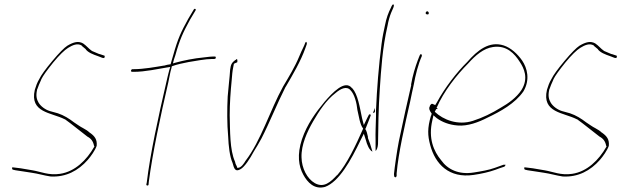

<svg xmlns="http://www.w3.org/2000/svg" viewBox="-20 -760 2802 866"><path d="M35 -5C34 -4 34 2 37 5L50 8C74 11 99 16 122 19C151 23 180 32 208 36C277 40 333 10 376 -39C390 -55 409 -82 416 -102C419 -131 407 -146 386 -161L385 -162H384C377 -169 368 -175 355 -182C341 -189 328 -199 314 -208C292 -225 268 -240 241 -249L205 -259C185 -265 164 -280 154 -297C146 -311 141 -326 147 -354V-356L148 -357C152 -369 158 -384 166 -401V-402C175 -420 192 -443 220 -478C248 -512 271 -534 287 -544C308 -557 329 -566 348 -555L349 -554V-553L367 -538V-537C378 -523 398 -515 424 -506L442 -499H443C446 -499 448 -498 450 -498C454 -506 452 -509 451 -509L430 -516H428C416 -521 406 -525 395 -530C379 -541 370 -554 355 -564C334 -576 313 -571 284 -554C270 -545 247 -522 216 -485C185 -448 165 -420 158 -405C147 -387 142 -371 137 -355C113 -251 212 -253 272 -222H273C304 -200 341 -169 374 -144C391 -135 400 -123 404 -103L406 -99L405 -98C371 -38 318 14 251 24C200 32 163 14 126 8C103 5 79 -1 56 -3L40 -5ZM137 -354H136ZM374 -145Z M575 -436H583C636 -436 690 -449 735 -456L748 -458L743 -442C738 -425 735 -408 730 -388C695 -237 657 -64 642 63L640 72C640 79 651 78 650 72L651 62V61C668 -70 704 -237 739 -388C744 -410 747 -432 753 -452L755 -461C779 -470 805 -475 830 -480C861 -485 907 -494 937 -494H946C950 -494 952 -495 953 -498C954 -503 953 -505 949 -505H940C935 -505 921 -504 899 -501C855 -497 807 -487 774 -478L760 -474L764 -490C766 -497 768 -503 771 -511C791 -583 806 -614 837 -671L862 -713C866 -720 857 -723 854 -717L829 -675C797 -617 782 -586 761 -510C757 -499 754 -484 750 -472V-470H748C738 -469 731 -467 720 -464H718C682 -458 627 -448 584 -448H577C574 -448 572 -445 571 -442C570 -439 573 -436 575 -436ZM754 -450H753ZM854 -718V-717Z M1018 -446C1016 -410 1010 -366 1007 -325C1004 -268 1004 -199 1009 -146C1011 -99 1016 -55 1029 -25C1036 1 1041 17 1065 3C1083 -7 1107 -43 1125 -77C1136 -95 1148 -114 1159 -135C1196 -207 1229 -291 1267 -366L1268 -368L1269 -369C1300 -422 1337 -485 1357 -542L1362 -556C1364 -561 1364 -562 1364 -563V-564C1363 -572 1361 -571 1360 -571C1358 -570 1355 -564 1353 -557L1347 -544C1343 -535 1336 -522 1329 -504C1311 -460 1282 -412 1257 -370C1198 -263 1157 -125 1087 -34C1081 -24 1068 -3 1053 -3H1050C1048 -15 1043 -14 1040 -31C1016 -84 1018 -169 1016 -240C1016 -293 1020 -347 1025 -398C1027 -422 1028 -438 1032 -457L1035 -472C1040 -476 1047 -477 1050 -479C1052 -486 1050 -494 1048 -494C1045 -493 1046 -493 1045 -490H1042C1027 -478 1021 -472 1018 -446ZM1087 -35V-34Z M1342 -132C1319 -62 1327 -10 1348 28C1367 63 1398 96 1446 83C1509 60 1562 -35 1607 -129L1621 -157L1630 -129C1635 -108 1646 -82 1660 -76L1649 -112C1646 -120 1642 -130 1639 -139L1640 -141C1637 -154 1634 -170 1627 -179L1629 -180C1637 -199 1645 -221 1652 -239V-242C1652 -243 1652 -243 1649 -244C1644 -245 1645 -245 1637 -229L1621 -196L1613 -227C1602 -279 1594 -334 1569 -362H1568C1536 -404 1477 -339 1444 -301C1405 -254 1365 -200 1342 -132ZM1340 -50C1338 -107 1366 -167 1392 -212C1419 -259 1452 -309 1493 -340C1515 -359 1543 -374 1561 -353C1579 -335 1589 -295 1592 -264L1602 -218C1606 -203 1610 -190 1618 -180C1585 -105 1545 -20 1501 30H1500C1471 61 1441 89 1400 66C1365 46 1341 -1 1340 -50ZM1716 -644C1711 -621 1705 -594 1701 -562C1688 -462 1680 -359 1676 -264V-237C1675 -198 1673 -160 1674 -126V-79C1679 -83 1684 -94 1685 -110C1686 -186 1687 -271 1693 -358C1699 -447 1705 -545 1728 -644C1732 -667 1738 -687 1744 -702L1754 -725C1758 -736 1757 -738 1754 -740C1752 -743 1745 -731 1744 -727C1731 -701 1723 -680 1716 -644ZM1662 -250C1664 -251 1668 -253 1671 -254V-262V-273ZM1649 -113V-112ZM1685 -110Z M1900 -702C1899 -699 1902 -695 1907 -695C1912 -695 1913 -695 1914 -700C1915 -703 1911 -709 1908 -709C1904 -709 1901 -707 1900 -702ZM1834 -378 1835 -377 1818 -302C1812 -275 1805 -246 1799 -216L1779 -123C1771 -83 1760 -6 1757 25L1758 36C1762 41 1767 42 1769 33V23V22C1777 -71 1806 -196 1830 -302C1836 -329 1840 -353 1846 -377C1854 -422 1866 -470 1883 -508C1883 -509 1883 -510 1882 -513C1876 -525 1869 -499 1866 -492L1865 -490C1853 -458 1841 -419 1834 -378ZM1846 -376H1845ZM1882 -513Z M1919 -281C1912 -271 1919 -258 1927 -248L1925 -239H1924C1907 -181 1909 -149 1920 -107C1943 -19 2006 45 2116 29C2151 24 2186 16 2214 6C2227 1 2241 -4 2254 -8C2255 -8 2258 -10 2260 -16V-17C2261 -18 2258 -16 2259 -17H2251L2212 -3C2185 7 2149 13 2117 18C2049 29 1999 4 1970 -37C1936 -78 1911 -136 1930 -217L1935 -240L1950 -227C1975 -209 2006 -197 2044 -194C2090 -190 2139 -209 2178 -229C2237 -257 2303 -293 2341 -348C2372 -401 2358 -453 2335 -487C2314 -517 2285 -544 2252 -555C2187 -576 2134 -534 2087 -480C2041 -435 1986 -364 1951 -299L1943 -286L1932 -291C1927 -293 1925 -292 1919 -283ZM1941 -256 1949 -271 1948 -268H1952L1953 -273H1949C1981 -348 2041 -423 2091 -473C2125 -511 2161 -542 2204 -548C2265 -557 2301 -518 2325 -480C2342 -454 2366 -408 2332 -354C2310 -320 2272 -293 2240 -275C2198 -249 2157 -229 2113 -215C2045 -193 1979 -220 1942 -255ZM2341 -347Z M2345 -5C2344 -4 2344 2 2347 5L2360 8C2384 11 2409 16 2432 19C2461 23 2490 32 2518 36C2587 40 2643 10 2686 -39C2700 -55 2719 -82 2726 -102C2729 -131 2717 -146 2696 -161L2695 -162H2694C2687 -169 2678 -175 2665 -182C2651 -189 2638 -199 2624 -208C2602 -225 2578 -240 2551 -249L2515 -259C2495 -265 2474 -280 2464 -297C2456 -311 2451 -326 2457 -354V-356L2458 -357C2462 -369 2468 -384 2476 -401V-402C2485 -420 2502 -443 2530 -478C2558 -512 2581 -534 2597 -544C2618 -557 2639 -566 2658 -555L2659 -554V-553L2677 -538V-537C2688 -523 2708 -515 2734 -506L2752 -499H2753C2756 -499 2758 -498 2760 -498C2764 -506 2762 -509 2761 -509L2740 -516H2738C2726 -521 2716 -525 2705 -530C2689 -541 2680 -554 2665 -564C2644 -576 2623 -571 2594 -554C2580 -545 2557 -522 2526 -485C2495 -448 2475 -420 2468 -405C2457 -387 2452 -371 2447 -355C2423 -251 2522 -253 2582 -222H2583C2614 -200 2651 -169 2684 -144C2701 -135 2710 -123 2714 -103L2716 -99L2715 -98C2681 -38 2628 14 2561 24C2510 32 2473 14 2436 8C2413 5 2389 -1 2366 -3L2350 -5ZM2447 -354H2446ZM2684 -145Z"/></svg>

Font: Stray Cat
Style: HlCnObl
Weight: 100
Version: Version 1.0